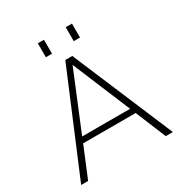

<svg xmlns="http://www.w3.org/2000/svg" viewBox="-203 -1045 1130 1193"><g transform="rotate(-30 362.0 -448.5)"><path d="M360 -673 533 -258H189ZM640 0H691L386 -722H336L33 0H83L173 -218H550ZM284 -797V-897H240V-797ZM485 -797V-897H440V-797Z"/></g></svg>

Font: Perun ExtraLight
Style: Regular
Weight: 200
Foundry: Copyright (c) Stefan Peev, Context Ltd, 2016
Version: Version 1.089